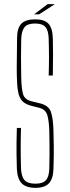

<svg xmlns="http://www.w3.org/2000/svg" viewBox="-20 -898 338 923"><path d="M151 5Q105 5 84 -17Q63 -39 61 -88Q60 -127 59.5 -156Q59 -185 59.5 -214.5Q60 -244 61 -283H81Q78 -186 81 -88Q83 -49 98 -32Q113 -15 150 -15Q186 -15 201 -32Q216 -49 217 -88Q218 -123 218 -148Q218 -173 218 -200Q218 -227 217 -266Q216 -313 208 -342.5Q200 -372 168 -380L132 -389Q101 -397 86.5 -413Q72 -429 67 -457Q62 -485 61 -529Q60 -567 61 -617Q62 -667 62 -713Q62 -763 82.5 -784Q103 -805 150 -805Q194 -805 213.5 -783.5Q233 -762 234 -712Q236 -648 234 -535H214Q217 -624 214 -712Q213 -751 198.5 -768Q184 -785 149 -785Q113 -785 98.5 -768Q84 -751 82 -712Q81 -666 81 -620.5Q81 -575 82 -529Q83 -471 91 -445Q99 -419 132 -411L169 -402Q214 -392 225 -359.5Q236 -327 237 -266Q238 -225 238.5 -198.5Q239 -172 238.5 -148Q238 -124 237 -88Q236 -39 215.5 -17Q195 5 151 5ZM145 -829V-830L209 -878H242V-877L168 -829Z"/></svg>

Font: Big Shoulders Display Thin
Style: Regular
Weight: 100
Designer: Patric King
Foundry: XO Type Co
Version: Version 1.000; ttfautohint (v1.8.2)